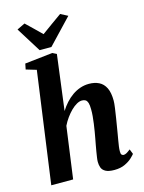

<svg xmlns="http://www.w3.org/2000/svg" viewBox="-151 -1133 923 1230"><g transform="rotate(-15 311.0 -518.0)"><path d="M451 10Q413 10 393.2 -0.8Q373.5 -11.5 367 -29Q360.5 -46.5 360.5 -67.5Q360.5 -79.5 363 -96.2Q365.5 -113 368.8 -133.5Q372 -154 376.2 -175.5Q380.5 -197 384 -217Q387.5 -237.5 391.8 -261.2Q396 -285 399.2 -310Q402.5 -335 404.8 -359Q407 -383 406.5 -404Q406.5 -432 401.8 -447Q397 -462 387.8 -468Q378.5 -474 364 -474Q347.5 -474 328.8 -463.5Q310 -453 291.2 -434.5Q272.5 -416 255.5 -392.5Q238.5 -369 226 -343L179 0H34L136 -738.5L67.5 -759L75 -796.5L259.5 -817L286.5 -803.5L239.5 -437.5Q256.5 -465 277.5 -488.2Q298.5 -511.5 323.5 -529Q348.5 -546.5 376.5 -556Q404.5 -565.5 434.5 -565.5Q472 -565.5 500.5 -551.5Q529 -537.5 544.8 -505.5Q560.5 -473.5 560.5 -420Q560.5 -403.5 556.2 -372.8Q552 -342 546.5 -308Q541 -274 536.5 -247Q533.5 -228.5 530 -207.8Q526.5 -187 523 -167Q519.5 -147 517 -129Q514.5 -111 514.5 -97Q514 -79 520 -73.5Q526 -68 532.5 -68Q541.5 -68 551.2 -73.2Q561 -78.5 578.5 -92L591.5 -59Q586.5 -52 568.8 -35Q551 -18 521.5 -4Q492 10 451 10ZM186 -855.5 83.5 -1020 136.5 -1045.5Q162 -1021 187.2 -996.8Q212.5 -972.5 237 -948Q270.5 -972.5 304.5 -997Q338.5 -1021.5 372.5 -1045.5L420.5 -1020.5L264 -855.5Z"/></g></svg>

Font: Merriweather 24pt ExtraBold
Style: Italic
Weight: 800
Italic angle: -7.8°
Version: Version 2.101